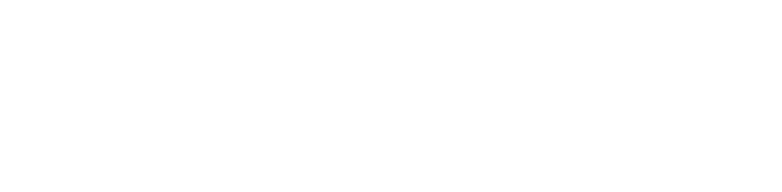

<svg xmlns="http://www.w3.org/2000/svg" viewBox="-98 19 554 136"><g transform="rotate(-10 179.0 87.0)"><path d="M-79 87Z"/></g></svg>

Font: MewTooHand
Style: Reversed
Weight: 400
Designer: Mew Too, Robert Jablonski
Version: Version 0.77